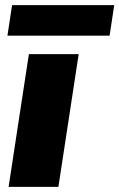

<svg xmlns="http://www.w3.org/2000/svg" viewBox="-20 -728 465 748"><path d="M13.5 0 92.5 -517H286.5L207.5 0ZM9 -589 27 -708H425L407 -589Z"/></svg>

Font: Public Sans Black
Style: Italic
Weight: 900
Italic angle: -8°
Designer: The Public Sans project authors (U.S. Web Design System). Libre Franklin designed by Pablo Impallari and Rodrigo Fuenzal
Version: Version 1.007; ttfautohint (v1.8.1) -l 8 -r 50 -G 200 -x 14 